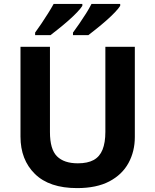

<svg xmlns="http://www.w3.org/2000/svg" viewBox="-20 -954 796 984"><path d="M671 -252Q671 -178 638.5 -118.5Q606 -59 540.5 -24.5Q475 10 375 10Q233 10 159 -62.5Q85 -135 85 -254V-714H236V-277Q236 -189 272 -153Q308 -117 379 -117Q429 -117 460 -134Q491 -151 505.5 -187Q520 -223 520 -278V-714H671ZM596 -924Q588 -911 569 -891Q550 -871 525 -849Q500 -827 475.5 -807.5Q451 -788 433 -774H354V-787Q368 -806 386 -832Q404 -858 421 -885Q438 -912 449 -934H596ZM402 -924Q394 -911 375 -891Q356 -871 331 -849Q306 -827 281.5 -807.5Q257 -788 239 -774H160V-787Q174 -806 191.5 -832Q209 -858 226 -885Q243 -912 255 -934H402Z"/></svg>

Font: Noto Sans Armenian
Style: Regular
Weight: 400
Designer: Monotype Design Team
Foundry: Monotype Imaging Inc.
Version: Version 2.007